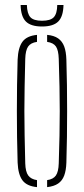

<svg xmlns="http://www.w3.org/2000/svg" viewBox="-20 -744 336 768"><path d="M50.5 -93.5Q49 -144 48.2 -195.8Q47.5 -247.5 47.5 -299.5Q47.5 -351.5 48.2 -403.2Q49 -455 50.5 -505.5Q52.5 -553.5 69.8 -577Q87 -600.5 128 -604.5V-576.5Q103 -573 92.5 -557.8Q82 -542.5 81 -508.5Q79.5 -447.5 78.5 -397.2Q77.5 -347 77.5 -299.8Q77.5 -252.5 78.5 -202Q79.5 -151.5 81 -90.5Q82 -57 93 -42Q104 -27 128 -23.5V4.5Q87 0.5 69.8 -22.8Q52.5 -46 50.5 -93.5ZM168.5 4.5V-23.5Q193 -27 203.5 -42Q214 -57 215 -90.5Q217 -151.5 218 -202Q219 -252.5 219 -299.8Q219 -347 218 -397.2Q217 -447.5 215 -508.5Q214 -543 203.8 -558Q193.5 -573 168.5 -576.5V-604.5Q196 -602 212.5 -590.5Q229 -579 236.8 -558.2Q244.5 -537.5 245.5 -505.5Q247 -455 247.8 -403.2Q248.5 -351.5 248.5 -299.8Q248.5 -248 247.8 -196.2Q247 -144.5 245.5 -93.5Q244.5 -62.5 236.8 -41.8Q229 -21 212.5 -9.8Q196 1.5 168.5 4.5ZM148 -638Q103.5 -638 83.5 -658Q63.5 -678 62.5 -724H87.5Q88.5 -689.5 101.5 -675.2Q114.5 -661 148 -661Q182 -661 195.2 -675.2Q208.5 -689.5 209 -724H234Q233 -678 213 -658Q193 -638 148 -638Z"/></svg>

Font: Big Shoulders Stencil Display Thin ExtraLight
Style: Regular
Weight: 250
Version: Version 2.001